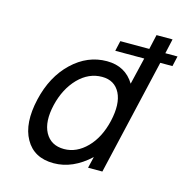

<svg xmlns="http://www.w3.org/2000/svg" viewBox="-110 -833 931 960"><g transform="rotate(15 356.0 -353.0)"><path d="M375 -457Q306 -457 252 -402Q198 -346 177 -258Q156 -168 185 -114Q215 -59 283 -59Q348 -59 401 -113Q453 -166 474 -256Q495 -348 468 -402Q440 -457 375 -457ZM649 -653H712L700 -600H637L498 0H424L438 -59Q350 23 251 23Q149 23 105 -56Q61 -134 91 -264Q120 -389 199 -464Q278 -539 378 -539Q474 -539 521 -461L554 -600H404L416 -653H566L583 -729H666Z"/></g></svg>

Font: Miedinger
Style: Italic
Weight: 400
Italic angle: -13°
Version: Version 001.000